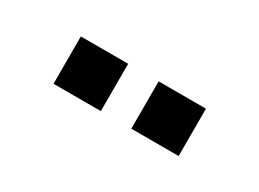

<svg xmlns="http://www.w3.org/2000/svg" viewBox="-23 -857 545 404"><g transform="rotate(30 250.0 -654.5)"><path d="M287 -597V-712H402V-597ZM98 -597V-712H213V-597Z"/></g></svg>

Font: Mulish ExtraLight
Style: Bold
Weight: 700
Version: Version 3.603